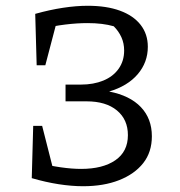

<svg xmlns="http://www.w3.org/2000/svg" viewBox="-20 -636 622 665"><path d="M90 -19 107 -73Q152 -62 190.5 -56.5Q229 -51 261 -51Q336 -51 379.5 -81Q423 -111 423 -168Q423 -222 385 -253.5Q347 -285 280 -285H207V-343H260Q304 -343 338 -357Q372 -371 391 -398Q410 -425 410 -461Q410 -486 400.5 -507Q391 -528 374 -545Q336 -556 283 -556Q247 -556 206 -551Q165 -546 119 -535L102 -588Q152 -602 198 -609Q244 -616 284 -616Q349 -616 395.5 -599Q442 -582 467 -550Q492 -518 492 -474Q492 -420 457 -379Q422 -338 358 -319Q430 -305 468 -265Q506 -225 506 -164Q506 -109 476 -71Q446 -33 392.5 -12Q339 9 268 9Q228 9 183 2Q138 -5 90 -19ZM95 -200H126L172 -19H90ZM107 -410 102 -588 184 -589 137 -410Z"/></svg>

Font: Piazzolla Thin
Style: Regular
Weight: 400
Version: Version 2.001